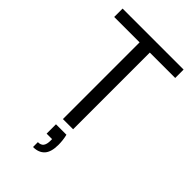

<svg xmlns="http://www.w3.org/2000/svg" viewBox="-278 -790 1117 1117"><g transform="rotate(45 281.0 -231.0)"><path d="M239 0V-631H30V-700H532V-631H323V0ZM231 238V198Q256 198 266.5 183.5Q277 169 277 141V127H232V50H318Q323 70 325 89Q327 108 327 124Q327 184 302 211Q277 238 231 238Z"/></g></svg>

Font: DM Sans 12pt
Style: Regular
Weight: 400
Version: Version 4.004;gftools[0.9.30]